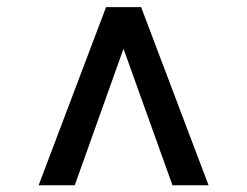

<svg xmlns="http://www.w3.org/2000/svg" viewBox="-20 -768 706 548"><path d="M90.3 -239.3H193.4L332.5 -628.9L472.2 -239.3H575.2L382.8 -747.6H282.7Z"/></svg>

Font: Merriweather Sans
Style: Regular
Weight: 400
Designer: Eben Sorkin ( eben@eyebytes.com )
Foundry: Eben Sorkin
Version: Version 1.003